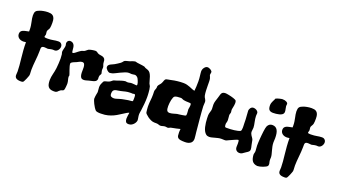

<svg xmlns="http://www.w3.org/2000/svg" viewBox="-76 -1275 3282 1865"><g transform="rotate(20 1564.5 -342.5)"><path d="M396 -470.2Q417 -458 417 -434.1Q417 -425.3 413.6 -415.8Q410.2 -406.2 404.1 -397.9Q397.9 -389.6 389.2 -384.3Q380.4 -378.9 370.1 -378.9Q365.2 -378.9 360.4 -379.4Q355.5 -379.9 351.1 -379.9Q343.8 -379.9 336.4 -378.4Q329.1 -377 322.5 -375.5Q315.9 -374 310.5 -372.6Q305.2 -371.1 301.8 -371.1Q294.4 -371.1 285.9 -372.6Q277.3 -374 269 -374Q255.4 -374 248.3 -371.1Q241.2 -368.2 238.3 -361.8Q235.4 -355.5 235.1 -345.5Q234.9 -335.4 234.9 -321.8Q234.9 -298.8 232.9 -273.4Q231 -248 228.5 -222.4Q226.1 -196.8 224.1 -172.1Q222.2 -147.5 222.2 -127Q222.2 -114.3 223.1 -103Q224.1 -91.8 224.1 -81.1Q224.1 -78.1 223.6 -74.5Q223.1 -70.8 223.1 -67.9Q222.2 -64.5 218 -52.7Q213.9 -41 208 -27.3Q202.1 -13.7 196 -2.2Q189.9 9.3 186 12.2Q182.1 14.6 176.5 15.4Q170.9 16.1 164.1 16.1Q130.9 16.1 115.5 5.6Q100.1 -4.9 100.1 -26.9Q100.1 -36.1 101.1 -45.9Q102.1 -55.7 102.1 -64Q102.1 -91.3 98.9 -125Q95.7 -158.7 91.6 -196.5Q87.4 -234.4 84.2 -275.4Q81.1 -316.4 81.1 -358.9Q66.9 -356 55.2 -356Q41 -356 28.8 -359.6Q16.6 -363.3 7.6 -370.4Q-1.5 -377.4 -6.8 -387.7Q-12.2 -397.9 -12.2 -411.1Q-12.2 -427.7 -4.9 -437.3Q2.4 -446.8 14.4 -451.9Q26.4 -457 42 -460Q57.6 -462.9 74.2 -466.8V-484.9Q74.2 -506.8 71.3 -525.9Q68.4 -544.9 64.7 -562.3Q61 -579.6 58.1 -595.5Q55.2 -611.3 55.2 -627Q55.2 -642.1 57.4 -652.3Q59.6 -662.6 64.9 -669.7Q70.3 -676.8 79.3 -681.9Q88.4 -687 102.1 -691.9Q107.9 -694.3 117.2 -696.8Q126.5 -699.2 137.5 -701.4Q148.4 -703.6 160.4 -704.8Q172.4 -706.1 184.1 -706.1Q197.8 -706.1 210.9 -703.9Q224.1 -701.7 234.6 -693.6Q245.1 -685.5 251.5 -669.4Q257.8 -653.3 257.8 -625Q257.8 -609.9 257.1 -594.2Q256.3 -578.6 253.9 -568.8Q252.4 -562.5 249 -556.6Q245.6 -550.8 242.4 -545.4Q239.3 -540 236.8 -534.9Q234.4 -529.8 234.9 -524.9Q234.9 -519.5 236.3 -511.5Q237.8 -503.4 237.8 -498Q237.8 -490.2 234.9 -484.4Q231.9 -478.5 231.9 -473.1Q231.9 -466.3 239.5 -464.6Q247.1 -462.9 261.2 -462.9Q281.2 -462.9 296.4 -464.6Q311.5 -466.3 324.5 -468.5Q337.4 -470.7 349.1 -472.4Q360.8 -474.1 374 -474.1Q379.9 -474.1 385.7 -473.4Q391.6 -472.7 396 -470.2Z M875 -321.8Q874.5 -316.9 872.3 -313.7Q870.1 -310.5 867.4 -306.4Q864.7 -302.2 862.8 -296.4Q860.8 -290.5 860.8 -280.8Q860.8 -276.9 861.3 -273.9Q861.8 -271 861.8 -267.1Q861.8 -252.4 855.2 -244.4Q848.6 -236.3 837.6 -231.4Q826.7 -226.6 812 -223.9Q797.4 -221.2 781.7 -216.8Q770.5 -213.9 757.8 -210Q745.1 -206.1 732.9 -206.1Q712.4 -206.1 703.9 -217.8Q695.3 -229.5 692.9 -247.3Q690.4 -265.1 691.4 -285.6Q692.4 -306.2 691.2 -324Q689.9 -341.8 683.8 -353.5Q677.7 -365.2 661.1 -365.2Q654.3 -365.2 647 -362.8Q639.6 -360.4 633.1 -357.2Q626.5 -354 620.8 -350.8Q615.2 -347.7 611.8 -346.2Q604.5 -342.8 595 -339.1Q585.4 -335.4 576.7 -331.3Q567.9 -327.1 561.8 -322Q555.7 -316.9 555.7 -310.1Q555.7 -298.8 560.8 -281.5Q565.9 -264.2 571.8 -246.8Q577.6 -229.5 582.8 -216.1Q587.9 -202.6 587.9 -199.2Q587.9 -195.8 586.4 -192.6Q585 -189.5 585 -185.1Q585 -178.2 586.7 -170.4Q588.4 -162.6 590.6 -154.1Q592.8 -145.5 594.7 -136.5Q596.7 -127.4 596.7 -118.2Q596.7 -115.2 596.2 -105.7Q595.7 -96.2 594.7 -85.2Q593.8 -74.2 592 -64.2Q590.3 -54.2 587.9 -49.8Q585.4 -45.9 582 -43.9Q578.6 -42 574.7 -40.8Q570.8 -39.6 566.4 -38.3Q562 -37.1 557.1 -34.2Q546.4 -27.3 541.5 -21.7Q536.6 -16.1 532 -12Q527.3 -7.8 520.3 -5.4Q513.2 -2.9 498 -2.9Q477.1 -2.9 462.9 -8.1Q448.7 -13.2 439.9 -24.2Q431.2 -35.2 427.5 -52.2Q423.8 -69.3 423.8 -92.8Q423.8 -108.9 426.5 -124.8Q429.2 -140.6 432.9 -156.7Q436.5 -172.9 440.2 -189.2Q443.8 -205.6 445.8 -223.1Q448.2 -246.6 450 -273.7Q451.7 -300.8 451.7 -324.2Q451.7 -343.8 448.7 -368.2Q447.8 -374 445.3 -379.9Q442.9 -385.7 442.9 -391.1Q442.9 -398.4 444.6 -406.7Q446.3 -415 448.5 -423.3Q450.7 -431.6 452.6 -440.2Q454.6 -448.7 455.1 -457Q455.1 -465.3 452.9 -470.5Q450.7 -475.6 450.7 -481Q450.7 -494.6 456.1 -502.2Q461.4 -509.8 467.3 -512.9Q473.1 -516.1 477.5 -516.6Q481.9 -517.1 480 -517.1Q498.5 -517.1 509 -509.5Q519.5 -502 524.7 -490.7Q529.8 -479.5 531.2 -466.6Q532.7 -453.6 533.7 -442.4Q534.7 -431.2 536.4 -423.6Q538.1 -416 543.9 -416Q547.9 -416 554 -419.4Q560.1 -422.9 565.4 -426.8Q570.8 -430.7 573.7 -433.3Q576.7 -436 574.7 -434.1L573.7 -433.1Q574.2 -433.1 574.7 -433.6Q576.2 -435.1 578.1 -436Q576.2 -435.1 576.2 -435.1H575.7Q582 -439.9 588.4 -444.8Q593.8 -448.7 600.1 -453.4Q606.4 -458 611.8 -460.9Q620.1 -466.3 630.4 -468.5Q640.6 -470.7 648.9 -476.1Q656.2 -481.4 663.6 -487.8Q670.9 -494.1 676.8 -498Q682.6 -500.5 691.2 -502.9Q699.7 -505.4 709.5 -507.1Q719.2 -508.8 728.5 -510Q737.8 -511.2 745.1 -511.2Q752 -511.2 756.8 -509Q761.7 -506.8 766.1 -503.4Q770.5 -500 775.6 -496.6Q780.8 -493.2 788.1 -491.2Q797.4 -488.3 809.6 -487.1Q821.8 -485.8 832.3 -481.4Q842.8 -477.1 850.1 -467Q857.4 -457 856.9 -436Q856.9 -426.8 858.9 -419.4Q860.8 -412.1 863 -406.2Q865.2 -400.4 867.2 -395Q869.1 -389.6 869.1 -383.8Q869.1 -378.4 868.4 -372.3Q867.7 -366.2 867.7 -359.9Q867.7 -350.1 871.3 -339.1Q875 -328.1 875 -321.8Z M1368.2 -305.2Q1369.1 -293.9 1369.6 -282.5Q1370.1 -271 1370.1 -258.8Q1370.1 -224.1 1366.7 -188.7Q1363.3 -153.3 1358.9 -120.1Q1357.4 -109.4 1355.2 -98.4Q1353 -87.4 1353 -79.1Q1353 -61 1356.4 -44.2Q1359.9 -27.3 1359.9 -13.2Q1359.9 -10.3 1356 0Q1352.1 10.3 1343.5 21Q1335 31.7 1321.5 40.3Q1308.1 48.8 1289.1 48.8Q1267.1 48.8 1259.5 36.1Q1252 23.4 1252 3.9Q1252 -9.8 1254.4 -25.6Q1256.8 -41.5 1259.8 -58.1Q1248.5 -55.7 1237.5 -48.8Q1226.6 -42 1216.8 -36.1Q1195.3 -23.4 1174.1 -9.3Q1152.8 4.9 1127.9 16.6Q1103 28.3 1073.5 36.1Q1043.9 43.9 1005.9 43.9Q1004.9 43.9 998.3 44.2Q991.7 44.4 982.9 43.9Q974.1 43.5 964.6 41.5Q955.1 39.6 947.8 35.2Q937 24.4 927 8.5Q917 -7.3 909.4 -22.7Q901.9 -38.1 897.5 -49.8Q893.1 -61.5 893.1 -64Q892.1 -66.4 892.1 -68.6Q892.1 -70.8 892.1 -73.2Q892.1 -83.5 893.6 -94.5Q895 -105.5 897 -115.5Q898.9 -125.5 900.4 -132.6Q901.9 -139.6 901.9 -142.1Q901.9 -154.3 899.9 -165.8Q897.9 -177.2 897.9 -190.9Q897.9 -197.3 898.7 -204.3Q899.4 -211.4 901.9 -219.2Q901.9 -219.7 904.3 -225.6Q906.7 -231.4 909.9 -238.3Q913.1 -245.1 916.3 -251.5Q919.4 -257.8 920.9 -258.8Q924.3 -261.7 930.2 -263.7Q936 -265.6 943.4 -267.6Q950.7 -269.5 958.3 -271.5Q965.8 -273.4 973.1 -276.9Q984.4 -282.2 993.4 -290.5Q1002.4 -298.8 1009.8 -301.8Q1014.6 -304.2 1023.2 -305.7Q1031.7 -307.1 1041 -311Q1047.4 -313 1056.6 -316.7Q1065.9 -320.3 1076.4 -323.5Q1086.9 -326.7 1097.7 -329.3Q1108.4 -332 1118.2 -333Q1122.6 -333 1129.2 -331.5Q1135.7 -330.1 1145 -330.1Q1151.9 -330.1 1161.6 -333Q1171.4 -335.9 1185.1 -335.9Q1198.7 -335.9 1211.4 -334Q1224.1 -332 1231 -332Q1236.3 -332 1237.5 -335.2Q1238.8 -338.4 1238.8 -342.8Q1238.8 -350.1 1235.8 -359.9Q1232.9 -369.6 1229 -378.9Q1225.1 -388.2 1221.7 -395Q1218.3 -401.9 1216.8 -403.8Q1209.5 -413.1 1200.4 -418Q1191.4 -422.9 1184.1 -422.9Q1176.3 -422.9 1168.7 -420.9Q1161.1 -418.9 1151.9 -418.9Q1145 -418.9 1137.9 -419.9Q1130.9 -420.9 1124 -420.9Q1107.4 -420.9 1085.7 -412.6Q1064 -404.3 1042.2 -393.6Q1020.5 -382.8 1001.2 -373.3Q981.9 -363.8 970.2 -360.8Q963.9 -359.4 957 -358.2Q950.2 -356.9 943.8 -356.9Q939.9 -356.9 932.9 -361.1Q925.8 -365.2 918.9 -371.6Q912.1 -377.9 907 -386Q901.9 -394 901.9 -401.9Q901.9 -413.6 908.2 -421.1Q914.6 -428.7 923.8 -434.1Q933.1 -439.5 944.1 -443.6Q955.1 -447.8 963.9 -453.1Q975.1 -460 990.2 -469.2Q1005.4 -478.5 1016.1 -486.8Q1027.3 -496.1 1032.2 -503.7Q1037.1 -511.2 1043.9 -515.1Q1050.8 -519 1065.4 -522.5Q1080.1 -525.9 1092.8 -529.8Q1096.7 -531.2 1103.8 -534.2Q1110.8 -537.1 1118.4 -539.6Q1126 -542 1133.1 -543.9Q1140.1 -545.9 1144 -545.9H1146Q1155.3 -542.5 1167 -540.8Q1178.7 -539.1 1191.7 -537.6Q1204.6 -536.1 1217.5 -534.4Q1230.5 -532.7 1242.2 -529.8Q1246.1 -528.8 1249.5 -525.6Q1252.9 -522.5 1256.8 -521Q1274.9 -515.6 1287.1 -510Q1299.3 -504.4 1308.6 -492.4Q1317.9 -480.5 1325.9 -458.3Q1334 -436 1343.8 -397.9Q1345.7 -389.2 1351.1 -381.8Q1356.4 -374.5 1358.9 -367.2Q1362.8 -355 1365 -337.6Q1367.2 -320.3 1368.2 -305.2ZM1251 -174.8Q1253.4 -177.2 1254.2 -185.8Q1254.9 -194.3 1254.9 -205.1Q1254.9 -217.8 1254.4 -225.8Q1253.9 -233.9 1252.4 -238.3Q1251 -242.7 1248.5 -244.4Q1246.1 -246.1 1242.2 -246.1Q1239.3 -246.1 1237.1 -245.6Q1234.9 -245.1 1232.9 -244.6Q1231 -243.7 1229 -243.2Q1221.2 -244.1 1214.6 -244.1Q1208 -244.1 1201.2 -244.1Q1187.5 -244.1 1176 -242.7Q1164.6 -241.2 1153.6 -238.8Q1142.6 -236.3 1131.8 -233.4Q1121.1 -230.5 1108.9 -228Q1091.3 -223.6 1076.7 -222.2Q1062 -220.7 1051.3 -216.3Q1040.5 -211.9 1034.7 -202.4Q1028.8 -192.9 1028.8 -172.9Q1028.8 -152.3 1039.6 -145.3Q1050.3 -138.2 1070.8 -138.2Q1077.1 -138.2 1085.4 -140.4Q1093.8 -142.6 1103.3 -145.5Q1112.8 -148.4 1122.8 -151.6Q1132.8 -154.8 1143.1 -157.2Q1150.4 -158.7 1158.9 -160.4Q1167.5 -162.1 1176 -163.6Q1184.6 -165 1192.1 -166.5Q1199.7 -168 1205.1 -168.9Q1208.5 -169.4 1215.8 -170.2Q1223.1 -170.9 1230.5 -171.6Q1237.8 -172.4 1243.9 -173.1Q1250 -173.8 1251 -174.8Z M1934.1 -104Q1935.5 -84.5 1938.2 -67.9Q1940.9 -51.3 1940.9 -37.1Q1940.9 -25.4 1937.3 -14.2Q1933.6 -2.9 1924.6 5.6Q1915.5 14.2 1900.6 19.5Q1885.7 24.9 1863.3 24.9Q1833 24.9 1815.7 21.5Q1798.3 18.1 1790 9.8Q1781.7 1.5 1779.8 -11.7Q1777.8 -24.9 1777.8 -44.9Q1777.8 -53.2 1778.6 -62Q1779.3 -70.8 1780.3 -80.1Q1761.2 -74.7 1741 -70.6Q1720.7 -66.4 1692.9 -61Q1683.1 -59.6 1674.3 -54.2Q1665.5 -48.8 1657.2 -48.8Q1651.9 -48.8 1645.8 -50.3Q1639.6 -51.8 1634.3 -51.8Q1621.6 -51.8 1608.2 -47.4Q1594.7 -43 1585 -43Q1576.2 -43 1565.2 -47.4Q1554.2 -51.8 1539.1 -51.8H1522Q1502.4 -51.8 1483.4 -60.5Q1464.4 -69.3 1449.2 -80.3Q1434.1 -91.3 1424.6 -101.3Q1415 -111.3 1415 -113.8Q1414.1 -115.2 1413.1 -122.1Q1412.1 -128.9 1411.4 -136.7Q1410.6 -144.5 1409.9 -151.4Q1409.2 -158.2 1409.2 -160.2Q1408.2 -167.5 1408.2 -174.8Q1408.2 -182.1 1408.2 -189Q1408.2 -203.6 1409.2 -217Q1410.2 -230.5 1411.6 -244.1Q1413.1 -257.8 1414.1 -272Q1415 -286.1 1415 -301.8Q1415 -309.6 1414.6 -317.6Q1414.1 -325.7 1414.1 -334Q1414.1 -340.8 1415.3 -345.5Q1416.5 -350.1 1418 -354Q1419.4 -357.9 1421.1 -361.6Q1422.9 -365.2 1423.8 -370.1Q1426.3 -376 1425.5 -383.5Q1424.8 -391.1 1428.2 -397.9Q1429.2 -401.9 1432.4 -406Q1435.5 -410.2 1439.7 -415Q1443.8 -419.9 1448 -424.8Q1452.1 -429.7 1455.1 -435.1Q1459.5 -442.9 1462.2 -450.4Q1464.8 -458 1467.3 -464.6Q1469.7 -471.2 1472.7 -476.3Q1475.6 -481.4 1480 -483.9Q1482.9 -485.8 1489.7 -487.3Q1496.6 -488.8 1504.9 -490.5Q1513.2 -492.2 1522.2 -493.7Q1531.2 -495.1 1539.1 -497.1Q1561 -502.4 1592.5 -506.1Q1624 -509.8 1654.3 -509.8Q1675.8 -509.8 1692.4 -505.4Q1709 -501 1723.4 -495.4Q1737.8 -489.7 1751.2 -483.9Q1764.6 -478 1780.3 -475.1Q1782.7 -493.7 1783.9 -520Q1785.2 -546.4 1785.2 -574.2Q1785.2 -588.9 1783.9 -603.5Q1782.7 -618.2 1781 -632.1Q1779.3 -646 1778.1 -658Q1776.9 -669.9 1776.9 -679.2Q1776.9 -685.5 1780.3 -695.1Q1783.7 -704.6 1789.8 -713.1Q1795.9 -721.7 1804.4 -727.8Q1813 -733.9 1823.2 -733.9Q1831.1 -733.9 1839.8 -730.7Q1848.6 -727.5 1856 -722.9Q1863.3 -718.3 1868.2 -712.2Q1873 -706.1 1873 -700.2Q1873 -693.8 1871.1 -687.5Q1869.1 -681.2 1869.1 -672.9Q1870.1 -665.5 1874.8 -656.7Q1879.4 -647.9 1880.9 -639.2Q1883.8 -627.9 1884 -608.4Q1884.3 -588.9 1884.5 -565.2Q1884.8 -541.5 1885.7 -515.6Q1886.7 -489.7 1891.1 -465.8Q1892.6 -457 1896.2 -450.4Q1899.9 -443.8 1904.1 -437.3Q1908.2 -430.7 1911.1 -423.1Q1914.1 -415.5 1914.1 -404.8Q1914.1 -396 1913.1 -386Q1912.1 -376 1912.1 -363.8Q1913.6 -335.4 1916 -303.5Q1918.5 -271.5 1921.6 -237.8Q1924.8 -204.1 1928 -170.2Q1931.2 -136.2 1934.1 -104ZM1789.1 -345.2Q1786.6 -348.1 1779.1 -348.9Q1771.5 -349.6 1761.2 -349.9Q1751 -350.1 1738.8 -350.8Q1726.6 -351.6 1714.8 -354Q1708 -355.5 1703.9 -357.4Q1699.7 -359.4 1696.3 -361.1Q1692.9 -362.8 1689 -364Q1685.1 -365.2 1679.2 -365.2Q1660.6 -365.2 1643.3 -363Q1626 -360.8 1616.2 -354Q1611.3 -350.1 1606.7 -339.4Q1602.1 -328.6 1598.6 -313.5Q1595.2 -298.3 1593.3 -281.2Q1591.3 -264.2 1591.3 -248Q1591.3 -216.3 1598.9 -203.1Q1606.4 -189.9 1627 -189.9Q1636.2 -189.9 1646.5 -192.1Q1656.7 -194.3 1666.7 -197Q1676.8 -199.7 1685.1 -202.4Q1693.4 -205.1 1699.2 -206.1Q1704.6 -206.5 1718.3 -208.3Q1731.9 -210 1746.3 -212.2Q1760.7 -214.4 1772.5 -216.8Q1784.2 -219.2 1786.1 -222.2Q1787.6 -223.6 1788.3 -229Q1789.1 -234.4 1789.1 -241.2Q1789.1 -247.6 1788.6 -255.1Q1788.1 -262.7 1787.6 -269.3Q1787.1 -275.9 1786.6 -280.8Q1786.1 -285.6 1786.1 -287.1Q1786.1 -287.6 1787.1 -292Q1788.1 -296.4 1789.1 -302.7Q1790 -309.1 1791 -316.4Q1792 -323.7 1792 -330.1Q1792 -339.8 1789.1 -345.2Z M2481.9 -169.9Q2485.8 -154.3 2487.8 -144Q2489.7 -133.8 2489.7 -126Q2489.7 -119.1 2488 -114.3Q2486.3 -109.4 2482.2 -104.7Q2478 -100.1 2471.2 -95.2Q2464.4 -90.3 2454.1 -84Q2443.8 -77.6 2437.3 -72.5Q2430.7 -67.4 2424.8 -63.7Q2418.9 -60.1 2412.6 -58.1Q2406.2 -56.2 2397 -56.2Q2377.4 -56.2 2364.3 -68.4Q2351.1 -80.6 2351.1 -104Q2351.1 -110.8 2351.6 -120.1Q2352.1 -129.4 2352.1 -139.2Q2352.1 -151.9 2350.6 -162.4Q2349.1 -172.9 2343.8 -172.9Q2340.3 -172.9 2331.3 -169.7Q2322.3 -166.5 2310.8 -161.4Q2299.3 -156.2 2286.6 -150.6Q2273.9 -145 2262.9 -139.9Q2252 -134.8 2244.1 -131.1Q2236.3 -127.4 2234.9 -127Q2231 -126 2227.1 -125.5Q2223.1 -125 2217.8 -125Q2210.9 -125 2203.1 -125.5Q2195.3 -126 2187 -126Q2169.9 -126 2154.1 -122.3Q2138.2 -118.7 2123.3 -114.5Q2108.4 -110.4 2094 -106.7Q2079.6 -103 2065.9 -103Q2046.9 -103 2033.9 -113.5Q2021 -124 2012.2 -140.9Q2003.4 -157.7 1998.3 -179Q1993.2 -200.2 1990.7 -221.9Q1988.3 -243.7 1987.5 -263.2Q1986.8 -282.7 1986.8 -296.9Q1986.8 -305.7 1989 -314.9Q1991.2 -324.2 1993.9 -333Q1996.6 -341.8 1998.8 -349.9Q2001 -357.9 2001 -365.2Q2001 -376.5 2000 -388.2Q1999 -399.9 1999 -412.1Q1999 -430.2 2005.6 -451.4Q2012.2 -472.7 2019 -494.1Q2023.9 -509.3 2026.9 -520.8Q2029.8 -532.2 2034.9 -540Q2040 -547.9 2049.1 -552Q2058.1 -556.2 2074.7 -556.2Q2078.6 -556.2 2087.9 -554.7Q2097.2 -553.2 2109.1 -550.8Q2121.1 -548.3 2134 -545.2Q2147 -542 2158.4 -538.1Q2169.9 -534.2 2178.2 -530Q2186.5 -525.9 2189 -522Q2191.9 -516.6 2192.9 -510.3Q2193.8 -503.9 2193.8 -497.1Q2193.8 -486.8 2192.1 -476.1Q2190.4 -465.3 2188.5 -455.6Q2186.5 -445.8 2184.8 -437.5Q2183.1 -429.2 2183.1 -423.8Q2183.1 -418.5 2184.6 -412.1Q2186 -405.8 2186 -398.9Q2185.1 -391.6 2182.4 -384.3Q2179.7 -377 2178.7 -371.1Q2178.7 -360.4 2180.9 -346.2Q2183.1 -332 2183.1 -317.9Q2183.1 -310.5 2181.9 -304.4Q2180.7 -298.3 2179.2 -292.7Q2177.7 -287.1 2176.5 -282.7Q2175.3 -278.3 2175.8 -274.9Q2176.3 -264.6 2177 -258.3Q2177.7 -252 2179.9 -248.5Q2182.1 -245.1 2185.5 -244.1Q2189 -243.2 2194.8 -243.2Q2215.3 -243.2 2235.8 -244.1Q2256.3 -245.1 2275.1 -247.6Q2293.9 -250 2309.8 -253.7Q2325.7 -257.3 2336.9 -263.2Q2341.3 -267.6 2343 -278.3Q2344.7 -289.1 2345 -301Q2345.2 -313 2344.5 -323.5Q2343.8 -334 2343.8 -337.9Q2343.8 -387.7 2340.3 -421.9Q2336.9 -456.1 2336.9 -473.1Q2336.9 -477.5 2339.4 -484.9Q2341.8 -492.2 2346.4 -499Q2351.1 -505.9 2358.4 -511Q2365.7 -516.1 2376 -516.1Q2386.2 -516.1 2395.5 -512.9Q2404.8 -509.8 2411.9 -504.6Q2418.9 -499.5 2423.3 -492.9Q2427.7 -486.3 2427.7 -479Q2427.7 -473.1 2426.8 -465.3Q2425.8 -457.5 2425.8 -450.2Q2425.8 -437 2428.2 -421.1Q2430.7 -405.3 2433.8 -389.6Q2437 -374 2439.5 -359.4Q2441.9 -344.7 2441.9 -334Q2441.9 -322.8 2439.9 -312.7Q2438 -302.7 2438 -293Q2438 -281.2 2441.9 -272Q2445.8 -262.7 2450.9 -254.6Q2456.1 -246.6 2461.4 -239.7Q2466.8 -232.9 2469.7 -226.1Q2473.6 -216.3 2475.8 -200.7Q2478 -185.1 2481.9 -169.9Z M2673.8 -568.8Q2669.9 -558.6 2658.7 -552Q2647.5 -545.4 2632.6 -541.5Q2617.7 -537.6 2601.1 -535.9Q2584.5 -534.2 2569.8 -534.2Q2544.4 -534.2 2531.2 -546.9Q2518.1 -559.6 2518.1 -594.2Q2518.1 -607.9 2522.2 -619.6Q2526.4 -631.3 2531 -641.1Q2535.6 -650.9 2539.8 -658.2Q2543.9 -665.5 2543.9 -670.9Q2549.8 -675.3 2560.3 -679Q2570.8 -682.6 2581.5 -685.3Q2592.3 -688 2601.1 -689.5Q2609.9 -690.9 2612.8 -690.9Q2637.7 -690.9 2653.8 -682.1Q2669.9 -673.3 2669.9 -662.1Q2669.9 -656.7 2668.9 -650.6Q2668 -644.5 2668 -640.1Q2668.9 -627.4 2672.9 -612.1Q2676.8 -596.7 2676.8 -584Q2676.8 -575.2 2673.8 -568.8ZM2702.1 -34.2Q2698.2 -28.3 2686.3 -21.7Q2674.3 -15.1 2659.2 -9.5Q2644 -3.9 2628.7 -0.5Q2613.3 2.9 2603 2.9Q2584 1 2570.8 -5.9Q2557.6 -12.7 2549.3 -24.4Q2541 -36.1 2537.1 -51.8Q2533.2 -67.4 2531.7 -86.9Q2531.7 -96.7 2534.9 -106.7Q2538.1 -116.7 2538.1 -128.9Q2538.1 -142.6 2536.1 -156.5Q2534.2 -170.4 2534.2 -184.1Q2534.2 -195.3 2534.9 -212.9Q2535.6 -230.5 2537.1 -251Q2538.6 -271.5 2540.8 -293Q2543 -314.5 2545.4 -333.5Q2547.9 -352.5 2550.8 -367.4Q2553.7 -382.3 2557.1 -389.2Q2565.4 -406.2 2578.1 -414.1Q2590.8 -421.9 2606 -421.9Q2625.5 -421.9 2638.7 -414.1Q2651.9 -406.2 2659.9 -391.6Q2668 -377 2671.4 -356.2Q2674.8 -335.4 2674.8 -310.1Q2674.8 -298.8 2673.8 -288.1Q2672.9 -277.3 2672.9 -267.1Q2672.9 -246.6 2677 -226.6Q2681.2 -206.5 2686.3 -188Q2691.4 -169.4 2695.8 -152.3Q2700.2 -135.3 2700.2 -121.1Q2700.2 -116.7 2699.7 -111.1Q2699.2 -105.5 2699.2 -101.1Q2699.2 -83 2702.6 -71.5Q2706.1 -60.1 2706.1 -50.8Q2706.1 -42 2702.1 -34.2Z M3120.1 -470.2Q3141.1 -458 3141.1 -434.1Q3141.1 -425.3 3137.7 -415.8Q3134.3 -406.2 3128.2 -397.9Q3122.1 -389.6 3113.3 -384.3Q3104.5 -378.9 3094.2 -378.9Q3089.4 -378.9 3084.5 -379.4Q3079.6 -379.9 3075.2 -379.9Q3067.9 -379.9 3060.5 -378.4Q3053.2 -377 3046.6 -375.5Q3040 -374 3034.7 -372.6Q3029.3 -371.1 3025.9 -371.1Q3018.6 -371.1 3010 -372.6Q3001.5 -374 2993.2 -374Q2979.5 -374 2972.4 -371.1Q2965.3 -368.2 2962.4 -361.8Q2959.5 -355.5 2959.2 -345.5Q2959 -335.4 2959 -321.8Q2959 -298.8 2957 -273.4Q2955.1 -248 2952.6 -222.4Q2950.2 -196.8 2948.2 -172.1Q2946.3 -147.5 2946.3 -127Q2946.3 -114.3 2947.3 -103Q2948.2 -91.8 2948.2 -81.1Q2948.2 -78.1 2947.8 -74.5Q2947.3 -70.8 2947.3 -67.9Q2946.3 -64.5 2942.1 -52.7Q2938 -41 2932.1 -27.3Q2926.3 -13.7 2920.2 -2.2Q2914.1 9.3 2910.2 12.2Q2906.2 14.6 2900.6 15.4Q2895 16.1 2888.2 16.1Q2855 16.1 2839.6 5.6Q2824.2 -4.9 2824.2 -26.9Q2824.2 -36.1 2825.2 -45.9Q2826.2 -55.7 2826.2 -64Q2826.2 -91.3 2823 -125Q2819.8 -158.7 2815.7 -196.5Q2811.5 -234.4 2808.3 -275.4Q2805.2 -316.4 2805.2 -358.9Q2791 -356 2779.3 -356Q2765.1 -356 2752.9 -359.6Q2740.7 -363.3 2731.7 -370.4Q2722.7 -377.4 2717.3 -387.7Q2711.9 -397.9 2711.9 -411.1Q2711.9 -427.7 2719.2 -437.3Q2726.6 -446.8 2738.5 -451.9Q2750.5 -457 2766.1 -460Q2781.7 -462.9 2798.3 -466.8V-484.9Q2798.3 -506.8 2795.4 -525.9Q2792.5 -544.9 2788.8 -562.3Q2785.2 -579.6 2782.2 -595.5Q2779.3 -611.3 2779.3 -627Q2779.3 -642.1 2781.5 -652.3Q2783.7 -662.6 2789.1 -669.7Q2794.4 -676.8 2803.5 -681.9Q2812.5 -687 2826.2 -691.9Q2832 -694.3 2841.3 -696.8Q2850.6 -699.2 2861.6 -701.4Q2872.6 -703.6 2884.5 -704.8Q2896.5 -706.1 2908.2 -706.1Q2921.9 -706.1 2935.1 -703.9Q2948.2 -701.7 2958.7 -693.6Q2969.2 -685.5 2975.6 -669.4Q2981.9 -653.3 2981.9 -625Q2981.9 -609.9 2981.2 -594.2Q2980.5 -578.6 2978 -568.8Q2976.6 -562.5 2973.1 -556.6Q2969.7 -550.8 2966.6 -545.4Q2963.4 -540 2960.9 -534.9Q2958.5 -529.8 2959 -524.9Q2959 -519.5 2960.4 -511.5Q2961.9 -503.4 2961.9 -498Q2961.9 -490.2 2959 -484.4Q2956.1 -478.5 2956.1 -473.1Q2956.1 -466.3 2963.6 -464.6Q2971.2 -462.9 2985.4 -462.9Q3005.4 -462.9 3020.5 -464.6Q3035.6 -466.3 3048.6 -468.5Q3061.5 -470.7 3073.2 -472.4Q3085 -474.1 3098.1 -474.1Q3104 -474.1 3109.9 -473.4Q3115.7 -472.7 3120.1 -470.2Z"/></g></svg>

Font: Freckle Face
Style: Regular
Weight: 400
Designer: Astigmatic (AOETI)
Foundry: Astigmatic (AOETI)
Version: Version 1.000